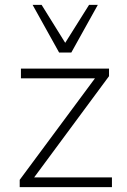

<svg xmlns="http://www.w3.org/2000/svg" viewBox="-20 -769 522 789"><path d="M61 0V-30L382 -463L385 -447H66V-487H428V-456L107 -22L103 -40H440V0ZM223 -553 114 -749H151L248 -593L346 -749H382L273 -553Z"/></svg>

Font: Nunito Sans 10pt ExtraLight
Style: Regular
Weight: 250
Designer: Vernon Adams
Foundry: Vernon Adams
Version: Version 3.101;gftools[0.9.27]